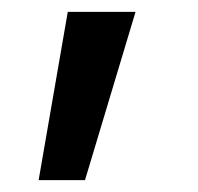

<svg xmlns="http://www.w3.org/2000/svg" viewBox="-20 -148 333 323"><path d="M123 155H45L94 -128H208Z"/></svg>

Font: 42dot Sans Light SemiBold
Style: Regular
Weight: 600
Version: Version 1.000